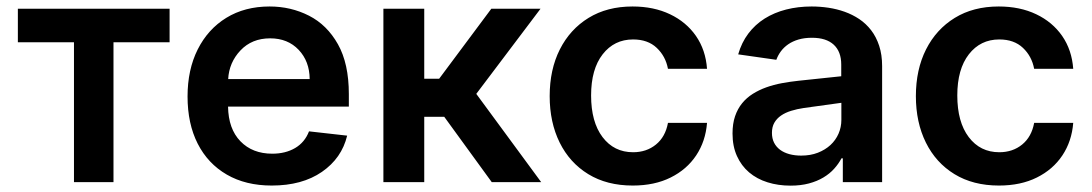

<svg xmlns="http://www.w3.org/2000/svg" viewBox="-20 -573 3436 604"><path d="M337 0H212.7V-440H36.2V-545.5H513.5V-440H337Z M834.9 10.7Q752.8 10.7 693.4 -23.8Q633.9 -58.2 601.9 -121.1Q570 -183.9 570 -269.5Q570 -353.7 601.9 -417.4Q633.9 -481.2 691.9 -516.9Q750 -552.6 828.1 -552.6Q895.2 -552.6 952.1 -523.6Q1008.9 -494.7 1043.1 -433.8Q1077.4 -372.9 1077.4 -277V-237.6H697.4Q698.5 -167.6 736.3 -128.6Q774.1 -89.5 836.6 -89.5Q878.2 -89.5 908.6 -107.4Q938.9 -125.4 952.1 -159.8L1072.1 -146.3Q1055 -75.3 992.7 -32.3Q930.4 10.7 834.9 10.7ZM954.2 -324.2Q953.8 -380 919.6 -416.2Q885.3 -452.4 829.9 -452.4Q772.4 -452.4 736.5 -414.4Q700.6 -376.4 697.8 -324.2Z M1682.5 0H1527L1377.5 -205.6H1314.6V0H1186.1V-545.5H1314.6V-325.3H1361.5L1525.6 -545.5H1680.4L1478.3 -277.7Z M1970.5 10.7Q1889.2 10.7 1830.6 -25.2Q1772 -61.1 1740.6 -124.6Q1709.2 -188.2 1709.2 -270.6Q1709.2 -354 1741.1 -417.4Q1773.1 -480.8 1831.5 -516.7Q1889.9 -552.6 1969.8 -552.6Q2036.6 -552.6 2087.7 -528.2Q2138.8 -503.9 2169.4 -459.9Q2199.9 -415.8 2204.2 -356.5H2081.3Q2073.9 -396 2046 -422.4Q2018.1 -448.9 1971.6 -448.9Q1912.3 -448.9 1875.9 -402.2Q1839.5 -355.5 1839.5 -272.7Q1839.5 -189.3 1875.5 -141.7Q1911.6 -94.1 1971.6 -94.1Q2013.8 -94.1 2043.5 -118.3Q2073.2 -142.4 2081.3 -186.4H2204.2Q2199.6 -128.6 2170.1 -84.2Q2140.6 -39.8 2089.8 -14.6Q2039.1 10.7 1970.5 10.7Z M2467 11Q2427.9 11 2394.5 0.5Q2361.2 -9.9 2336.6 -30.7Q2312.1 -51.5 2298.3 -82.2Q2284.4 -112.9 2284.4 -153.1Q2284.4 -183.9 2292.4 -207.4Q2300.4 -230.8 2314.6 -248.2Q2328.8 -265.6 2348.4 -277.9Q2367.9 -290.1 2390.8 -298.3Q2413.7 -306.5 2439.5 -311.3Q2465.2 -316.1 2491.5 -318.9L2626.4 -333.1V-370Q2626.4 -410.5 2602.8 -432.4Q2579.2 -454.2 2534.1 -454.2Q2510.7 -454.2 2492 -448.7Q2473.4 -443.2 2459.5 -433.6Q2445.7 -424 2436.4 -411.4Q2427.2 -398.8 2422.2 -384.9L2302.2 -402Q2312.9 -439.3 2334.2 -467.5Q2355.5 -495.7 2385.5 -514.6Q2415.5 -533.4 2452.9 -543Q2490.4 -552.6 2533.4 -552.6Q2559.3 -552.6 2585.9 -548.7Q2612.6 -544.7 2637.1 -536Q2661.6 -527.3 2683.1 -513Q2704.5 -498.6 2720.5 -477.8Q2736.5 -457 2745.7 -429Q2755 -400.9 2755 -365.1V0H2631.4V-74.9H2627.1Q2618.3 -57.9 2604.2 -42.3Q2590.2 -26.6 2570.3 -14.7Q2550.4 -2.8 2524.7 4.1Q2498.9 11 2467 11ZM2500.4 -83.5Q2529.5 -83.5 2552.7 -92.5Q2576 -101.6 2592.5 -116.8Q2609 -132.1 2617.9 -152.5Q2626.8 -172.9 2626.8 -195.7V-249.6L2508.9 -233.3Q2487.2 -230.1 2468.9 -224.4Q2450.6 -218.8 2437.1 -209.5Q2423.7 -200.3 2416 -187Q2408.4 -173.7 2408.4 -155.2Q2408.4 -137.4 2415.1 -124.1Q2421.9 -110.8 2434.1 -101.7Q2446.4 -92.7 2463.2 -88.1Q2480.1 -83.5 2500.4 -83.5Z M3122.5 10.7Q3041.2 10.7 2982.6 -25.2Q2924 -61.1 2892.6 -124.6Q2861.2 -188.2 2861.2 -270.6Q2861.2 -354 2893.1 -417.4Q2925.1 -480.8 2983.5 -516.7Q3041.9 -552.6 3121.8 -552.6Q3188.6 -552.6 3239.7 -528.2Q3290.8 -503.9 3321.4 -459.9Q3351.9 -415.8 3356.2 -356.5H3233.3Q3225.9 -396 3198 -422.4Q3170.1 -448.9 3123.6 -448.9Q3064.3 -448.9 3027.9 -402.2Q2991.5 -355.5 2991.5 -272.7Q2991.5 -189.3 3027.5 -141.7Q3063.6 -94.1 3123.6 -94.1Q3165.8 -94.1 3195.5 -118.3Q3225.1 -142.4 3233.3 -186.4H3356.2Q3351.6 -128.6 3322.1 -84.2Q3292.6 -39.8 3241.8 -14.6Q3191.1 10.7 3122.5 10.7Z"/></svg>

Font: Linik Sans SemiBold
Style: Regular
Weight: 600
Designer: Rasmus Andersson (font), Cristiano Sobral (main changes)
Foundry: rsms
Version: Version 3.018;June 1, 2022;FontCreator 14.0.0.2814 64-bit; t